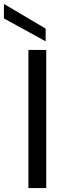

<svg xmlns="http://www.w3.org/2000/svg" viewBox="-72 -960 329 980"><path d="M0 0ZM0 0ZM164 0H73V-705H164ZM161 -749 -52 -866V-940L161 -814Z"/></svg>

Font: Ulagadi Sans
Style: Regular
Weight: 400
Designer: Ninad Kale (Devanagari), Jonny Pinhorn (Latin)
Foundry: Indian Type Foundry
Version: Version 3.01;March 29, 2020;FontCreator 12.0.0.2522 64-bit; 